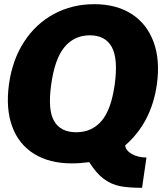

<svg xmlns="http://www.w3.org/2000/svg" viewBox="-20 -772 796 919"><path d="M731 -369Q705 -185 579 -76Q582 -51 612 -34.5Q642 -18 681 -18L660 127Q596 127 554.5 119Q513 111 477 84.5Q441 58 407 4Q364 10 324 10Q216 10 142.5 -36Q69 -82 38 -167.5Q7 -253 23 -369Q39 -485 95 -571.5Q151 -658 238 -705Q325 -752 431 -752Q537 -752 610 -705Q683 -658 715 -571.5Q747 -485 731 -369ZM345 -139Q419 -139 465.5 -192.5Q512 -246 529 -367Q546 -491 515 -547Q484 -603 410 -603Q336 -603 289 -547Q242 -491 225 -367Q208 -246 239 -192.5Q270 -139 345 -139Z"/></svg>

Font: Morrison ExtraBold
Style: Regular
Weight: 800
Designer: Pablo Impallari, Rodrigo Fuenzalida (Modified by Dan O. Williams)
Version: Version 0.03;June 6, 2019;FontCreator 11.5.0.2425 64-bit; tt